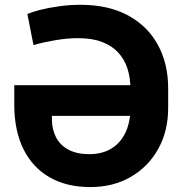

<svg xmlns="http://www.w3.org/2000/svg" viewBox="-20 -757 746 787"><path d="M309.8 -737.3Q424.7 -737.3 505 -693.7Q585.4 -650 627.5 -572.5Q669.6 -495 669.3 -393.2V-315.8Q669.6 -220.7 628.9 -147.3Q588.2 -73.8 516.2 -32Q444.2 9.8 350.2 9.8Q252.7 9.8 183 -30.4Q113.3 -70.6 76.1 -145.8Q39 -220.9 38.5 -325.2V-407.8H555.9V-282H192.8V-267.6Q193.1 -225.3 210.2 -193.2Q227.3 -161.1 261.2 -143.2Q295 -125.3 345.1 -125Q401.5 -125.3 439.2 -149.8Q476.9 -174.2 496 -217.4Q515.1 -260.5 514.6 -315.8V-393.2Q514.6 -438.1 502.5 -475.8Q490.4 -513.6 464.5 -541.7Q438.6 -569.7 397.9 -585.2Q357.1 -600.6 299.8 -600.6Q255.3 -600.6 205.1 -591.9Q154.9 -583.3 117.2 -572.3L92.2 -699.8Q109.8 -707.6 144 -716.4Q178.2 -725.1 221.6 -731.2Q264.9 -737.3 309.8 -737.3Z"/></svg>

Font: Inter
Style: Regular
Weight: 400
Designer: Rasmus Andersson
Foundry: rsms
Version: Version 4.000;git-8c9346024